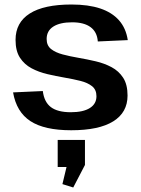

<svg xmlns="http://www.w3.org/2000/svg" viewBox="-20 -569 627 852"><path d="M296 9Q177 9 115 -31.5Q53 -72 38 -159L170 -165Q176 -116 206 -93.5Q236 -71 294 -71Q349 -71 378.5 -89.5Q408 -108 408 -142Q408 -171 388.5 -186.5Q369 -202 337 -210Q305 -218 267 -224.5Q229 -231 190.5 -240Q152 -249 120 -266Q88 -283 68.5 -313Q49 -343 49 -392Q49 -469 112 -509Q175 -549 297 -549Q372 -549 424.5 -531.5Q477 -514 508 -479Q539 -444 547 -391L414 -385Q411 -427 382 -448.5Q353 -470 300 -470Q246 -470 216.5 -451Q187 -432 187 -396Q187 -367 206.5 -351.5Q226 -336 258 -327.5Q290 -319 328 -312.5Q366 -306 404.5 -297Q443 -288 475 -271Q507 -254 526.5 -224Q546 -194 546 -145Q546 -70 482.5 -30.5Q419 9 296 9ZM357 52V163L305 263L257 248L292 102L342 172H236V52Z"/></svg>

Font: Pathway Extreme 12pt SemiBold
Style: Regular
Weight: 600
Version: Version 1.001;gftools[0.9.26]